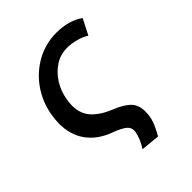

<svg xmlns="http://www.w3.org/2000/svg" viewBox="-191 -609 884 884"><g transform="rotate(-45 250.5 -167.5)"><path d="M361 44Q361 0 335.5 -24.5Q310 -49 259 -69Q203 -92 172 -126Q141 -160 141 -214Q141 -234 145 -253Q152 -296 175 -333.5Q198 -371 233.5 -394.5Q269 -418 313 -418Q341 -418 371 -410Q401 -402 422 -388L461 -464Q408 -502 327 -502Q257 -502 197 -469Q137 -436 97 -379Q57 -322 45 -251Q40 -219 40 -196Q40 -124 76.5 -73Q113 -22 181 4Q228 21 247 37Q266 53 262 79Q255 117 229 158L321 167Q341 132 351 104.5Q361 77 361 44Z"/></g></svg>

Font: Geom
Style: Italic
Weight: 400
Italic angle: -10°
Version: Version 1.102